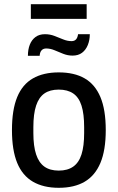

<svg xmlns="http://www.w3.org/2000/svg" viewBox="-20 -883 561 915"><path d="M260 12Q187 12 137 -17Q87 -46 62 -106.5Q37 -167 37 -263Q37 -360 62 -420.5Q87 -481 137 -509.5Q187 -538 260 -538Q334 -538 383.5 -509.5Q433 -481 458.5 -420.5Q484 -360 484 -263Q484 -167 458.5 -106.5Q433 -46 383.5 -17Q334 12 260 12ZM260 -70Q302 -70 329 -89Q356 -108 368.5 -147.5Q381 -187 381 -249V-277Q381 -340 368.5 -379.5Q356 -419 329 -437.5Q302 -456 260 -456Q218 -456 191.5 -437.5Q165 -419 152 -379.5Q139 -340 139 -277V-249Q139 -187 152 -147.5Q165 -108 191.5 -89Q218 -70 260 -70ZM113 -617Q113 -647 122 -670Q131 -693 149 -706.5Q167 -720 194 -720Q218 -720 239 -712Q260 -704 280.5 -695.5Q301 -687 321 -687Q335 -687 342.5 -695.5Q350 -704 352 -720H408Q408 -692 398.5 -668.5Q389 -645 371 -631.5Q353 -618 326 -618Q303 -618 281.5 -626.5Q260 -635 240 -643.5Q220 -652 200 -652Q186 -652 178 -643Q170 -634 169 -617ZM127 -793V-863H393V-793Z"/></svg>

Font: Archivo SemiCondensed Medium
Style: Regular
Weight: 500
Width: 4
Designer: Hector Gatti
Foundry: Omnibus-Type
Version: Version 2.001